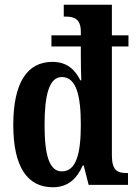

<svg xmlns="http://www.w3.org/2000/svg" viewBox="-20 -780 574 810"><path d="M203 10C266 10 304 -25 329 -82H333L354 0H520V-50H513C473 -50 452 -64 452 -125V-584H522V-631H452V-760H249V-710H256C291 -710 321 -702 321 -646V-631H197V-584H321V-544C321 -510 322 -455 323 -441H319C296 -487 262 -519 201 -519C96 -519 36 -433 36 -253C36 -75 96 10 203 10ZM241 -57C188 -57 168 -125 168 -253C168 -381 188 -455 241 -455C302 -455 321 -376 321 -254C321 -133 302 -57 241 -57Z"/></svg>

Font: Noto Serif Georgian ExtraCondensed Bold
Style: Regular
Weight: 700
Width: 2
Designer: Monotype Design Team, Akaki Razmadze
Foundry: Google LLC
Version: Version 2.003